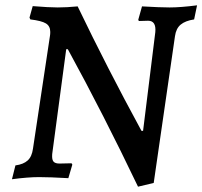

<svg xmlns="http://www.w3.org/2000/svg" viewBox="-20 -666 761 722"><path d="M564 -545Q568 -588 537 -588L502 -587L500 -592L514 -642Q583 -638 618 -638Q659 -638 721 -646L710 -593Q677 -588 659.5 -573.5Q642 -559 638 -530L558 22L499 36Q369 -236 235 -481H229L177 -92Q176 -87 176 -78Q176 -63 182.5 -57Q189 -51 204 -51L249 -52L252 -47L237 4Q167 0 127 0Q85 0 25 8L38 -44Q68 -48 84 -62.5Q100 -77 104 -107L168 -532Q169 -537 169 -546Q169 -568 152.5 -578Q136 -588 94 -593L91 -600L103 -643Q164 -638 197 -638Q231 -638 272 -642Q383 -411 512 -174H518Z"/></svg>

Font: Alegreya Medium
Style: Italic
Weight: 500
Italic angle: -7°
Designer: Juan Pablo del Peral
Foundry: Huerta Tipografica
Version: Version 2.008; ttfautohint (v1.8)